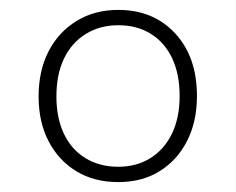

<svg xmlns="http://www.w3.org/2000/svg" viewBox="-20 -754 476 388"><path d="M219 -386Q171 -386 135 -407.5Q99 -429 78.5 -468Q58 -507 58 -559Q58 -611 78 -650Q98 -689 134.5 -711.5Q171 -734 219 -734Q290 -734 334 -686.5Q378 -639 378 -560Q378 -508 358 -469Q338 -430 302.5 -408Q267 -386 219 -386ZM219 -417Q256 -417 284 -434.5Q312 -452 327.5 -484Q343 -516 343 -560Q343 -604 328 -636Q313 -668 285 -685.5Q257 -703 219 -703Q182 -703 153.5 -685.5Q125 -668 109.5 -636Q94 -604 94 -559Q94 -516 109 -484Q124 -452 152.5 -434.5Q181 -417 219 -417Z"/></svg>

Font: Mona Sans ExtraLight
Style: Regular
Weight: 200
Designer: Deni Anggara
Foundry: GitHub
Version: Version 2.000